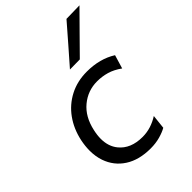

<svg xmlns="http://www.w3.org/2000/svg" viewBox="-227 -883 998 998"><g transform="rotate(-45 272.0 -384.0)"><path d="M280.5 10Q195.5 10 139 -26.5Q82.5 -63 60 -127.5Q47.5 -164 47.5 -206Q47.5 -239.5 55 -276Q69.5 -344.5 107 -396.8Q144.5 -449 201 -478.2Q257.5 -507.5 328 -507.5Q423 -507.5 492 -464L469.5 -389Q434 -414.5 400 -424.2Q366 -434 330 -434Q261.5 -434 209 -390.5Q156.5 -347 139 -266.5Q132 -235.5 132 -209Q132 -153.5 162 -116.5Q206 -62 293 -62Q325 -62 354.8 -71.5Q384.5 -81 411 -98L402.5 -20Q382 -8 350 1Q318 10 280.5 10ZM273.5 -577Q318 -627.5 361 -677Q404 -726 447 -776L544.5 -778Q494 -727 444.8 -677.2Q395.5 -627.5 347 -578Z"/></g></svg>

Font: Heraclito
Style: Italic
Weight: 400
Italic angle: -12°
Designer: Kostas Bartsokas (font) & Cristiano Sobral (main changes)
Foundry: Kostas Bartsokas (font) & Cristiano Sobral (main changes)
Version: Version 1.00;July 8, 2020;FontCreator 13.0.0.2655 64-bit